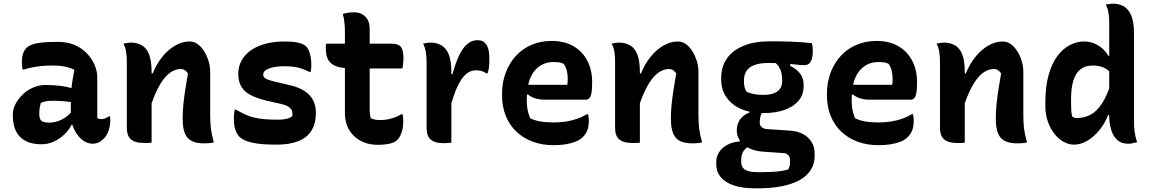

<svg xmlns="http://www.w3.org/2000/svg" viewBox="-20 -776 6270 1046"><path d="M510 -354Q510 -332 510 -310Q510 -288 510 -266.5Q510 -245 510 -223Q510 -201 510 -179Q510 -167 510 -155.5Q510 -144 510 -132Q514 -130 520 -128.5Q526 -127 530 -127Q541 -127 552 -130.5Q563 -134 573 -142H579Q580 -136 580.5 -131.5Q581 -127 581 -120Q581 -92 571.5 -64.5Q562 -37 547 -22Q531 -6 516 0.5Q501 7 486 7Q460 7 437.5 -7.5Q415 -22 399.5 -44.5Q384 -67 375 -94Q366 -121 366 -145Q366 -168 366 -190.5Q366 -213 366 -233Q366 -257 368 -282Q370 -307 374.5 -335Q379 -363 385 -396Q366 -405 347.5 -410Q329 -415 308.5 -417Q288 -419 263 -419Q233 -419 208 -416.5Q183 -414 159 -409.5Q135 -405 109 -397H103Q102 -406 100.5 -417.5Q99 -429 99 -441Q99 -462 105 -482Q111 -502 124 -515Q136 -526 156 -533.5Q176 -541 210 -544.5Q244 -548 295 -548Q347 -548 386.5 -531Q426 -514 453.5 -485Q481 -456 495.5 -422Q510 -388 510 -354ZM194 -155Q194 -128 205.5 -118Q217 -108 250 -108Q271 -108 293 -115Q315 -122 337 -137Q359 -152 379 -177L385 -96H370Q357 -70 332.5 -45.5Q308 -21 275 -5.5Q242 10 204 10Q155 10 120.5 -7.5Q86 -25 68 -59.5Q50 -94 50 -147V-154Q50 -182 64.5 -209.5Q79 -237 103.5 -261Q128 -285 160.5 -299Q193 -313 228 -313Q271 -313 307.5 -308.5Q344 -304 371 -295.5Q398 -287 409 -276Q415 -271 420 -262Q425 -253 428 -240Q431 -227 431 -208Q404 -215 375.5 -219Q347 -223 320 -225Q293 -227 269 -227Q248 -227 232 -224.5Q216 -222 202 -215Q198 -200 196 -186.5Q194 -173 194 -157Z M1145 0Q1131 3 1119 4Q1107 5 1093 5Q1055 5 1028.5 -6Q1002 -17 988.5 -46.5Q975 -76 975 -129Q975 -168 979 -207.5Q983 -247 989.5 -288.5Q996 -330 1004 -376Q996 -388 986.5 -394Q977 -400 965 -400Q941 -400 917.5 -387Q894 -374 871.5 -345Q849 -316 827.5 -268Q806 -220 786 -149V-376H812Q832 -426 863 -465Q894 -504 933 -527Q972 -550 1013 -550Q1037 -550 1057 -535.5Q1077 -521 1092 -497Q1107 -473 1116 -444Q1125 -415 1125 -386Q1125 -348 1125 -309Q1125 -270 1125 -231.5Q1125 -193 1125 -154Q1125 -108 1129 -75Q1133 -42 1145 0ZM806 1Q799 2 792.5 2.5Q786 3 780 3Q774 3 767 3Q740 3 721 -2.5Q702 -8 691 -19Q680 -30 675.5 -45Q671 -60 671 -79Q671 -129 671 -175.5Q671 -222 671 -266.5Q671 -311 671 -354.5Q671 -398 671 -441Q671 -468 667 -494Q663 -520 652 -538Q660 -540 666.5 -541Q673 -542 680 -543Q687 -544 693 -544Q726 -544 752 -529.5Q778 -515 792 -480Q806 -445 806 -382Q806 -317 806 -249.5Q806 -182 806 -118.5Q806 -55 806 1Z M1495 -124Q1521 -124 1540.5 -128.5Q1560 -133 1572 -143Q1575 -160 1570.5 -172.5Q1566 -185 1551.5 -194.5Q1537 -204 1510 -210L1435 -227Q1377 -241 1343 -259.5Q1309 -278 1293.5 -306Q1278 -334 1278 -374Q1278 -414 1296.5 -447Q1315 -480 1348.5 -503Q1382 -526 1428 -538Q1474 -550 1530 -550Q1562 -550 1585 -547Q1608 -544 1623.5 -538Q1639 -532 1647 -524Q1657 -514 1663 -499.5Q1669 -485 1672.5 -465.5Q1676 -446 1676 -420Q1676 -411 1675 -402Q1674 -393 1672 -384H1666Q1645 -394 1626.5 -401Q1608 -408 1585.5 -411.5Q1563 -415 1531 -415Q1490 -415 1464 -408.5Q1438 -402 1426 -392.5Q1414 -383 1414 -370Q1414 -360 1420.5 -353Q1427 -346 1445.5 -340Q1464 -334 1499 -326L1555 -313Q1608 -301 1640 -279.5Q1672 -258 1686.5 -228.5Q1701 -199 1701 -161Q1701 -104 1677 -65Q1653 -26 1605.5 -7Q1558 12 1486 12Q1445 12 1412.5 9.5Q1380 7 1355 1.5Q1330 -4 1313 -12Q1296 -20 1285 -30Q1272 -43 1263 -66.5Q1254 -90 1254 -131Q1254 -146 1255.5 -158Q1257 -170 1259 -179H1265Q1291 -164 1313.5 -153.5Q1336 -143 1361 -136.5Q1386 -130 1418 -127Q1450 -124 1495 -124Z M1757 -538H2112Q2150 -538 2164 -520.5Q2178 -503 2178 -458Q2178 -448 2177 -438Q2176 -428 2175 -419.5Q2174 -411 2172 -403H1909Q1863 -403 1833.5 -409Q1804 -415 1786.5 -429Q1769 -443 1762 -463.5Q1755 -484 1755 -513Q1755 -518 1755 -522.5Q1755 -527 1755.5 -531Q1756 -535 1757 -538ZM2173 -154Q2175 -145 2176 -136Q2177 -127 2177 -119Q2177 -85 2170 -61Q2163 -37 2151 -21Q2144 -12 2134 -5.5Q2124 1 2109.5 5Q2095 9 2077 11Q2059 13 2037 13Q1999 13 1966.5 1Q1934 -11 1909.5 -34Q1885 -57 1872 -89Q1859 -121 1859 -160Q1859 -216 1859 -271.5Q1859 -327 1859 -382.5Q1859 -438 1859 -493.5Q1859 -549 1859 -604Q1859 -628 1856.5 -652Q1854 -676 1848 -700Q1864 -705 1879 -707Q1894 -709 1910 -709Q1933 -709 1952 -699Q1971 -689 1982.5 -669.5Q1994 -650 1994 -619Q1994 -563 1994 -507.5Q1994 -452 1994 -396.5Q1994 -341 1994 -285.5Q1994 -230 1994 -174Q1994 -162 1995.5 -151.5Q1997 -141 2000 -131Q2012 -127 2023 -124.5Q2034 -122 2051 -122Q2072 -122 2091.5 -125.5Q2111 -129 2130 -136Q2149 -143 2167 -154Z M2433 -372H2445Q2461 -431 2480.5 -472.5Q2500 -514 2525 -535.5Q2550 -557 2580 -557Q2593 -557 2603.5 -554Q2614 -551 2622 -542Q2634 -531 2640 -509.5Q2646 -488 2646 -450Q2646 -440 2645.5 -430.5Q2645 -421 2644 -411.5Q2643 -402 2641 -393Q2639 -384 2636 -376H2630Q2617 -385 2604 -389Q2591 -393 2573 -393Q2543 -393 2518.5 -372Q2494 -351 2473 -306.5Q2452 -262 2433 -191ZM2439 1Q2431 2 2425 2.5Q2419 3 2413 3.5Q2407 4 2400 4Q2372 4 2353.5 -1.5Q2335 -7 2324 -18Q2313 -29 2308.5 -44.5Q2304 -60 2304 -79Q2304 -119 2304 -157Q2304 -195 2304 -231.5Q2304 -268 2304 -302.5Q2304 -337 2304 -372Q2304 -407 2304 -441Q2304 -468 2299.5 -494Q2295 -520 2285 -538Q2292 -540 2299 -541Q2306 -542 2312.5 -543Q2319 -544 2326 -544Q2358 -544 2384 -529.5Q2410 -515 2424.5 -480Q2439 -445 2439 -382Q2439 -343 2439 -302.5Q2439 -262 2439 -222.5Q2439 -183 2439 -144.5Q2439 -106 2439 -69.5Q2439 -33 2439 1Z M2985 -553Q3055 -553 3104 -524.5Q3153 -496 3179.5 -445.5Q3206 -395 3206 -329V-324Q3206 -286 3201.5 -266Q3197 -246 3189 -239.5Q3181 -233 3171 -233H2947Q2918 -233 2894 -241Q2870 -249 2856 -262L2835 -252L2839 -314H3070Q3072 -321 3072.5 -329.5Q3073 -338 3073 -345Q3073 -369 3068 -390.5Q3063 -412 3050 -429Q3038 -434 3027 -436Q3016 -438 2995 -438Q2930 -438 2890 -387.5Q2850 -337 2850 -234V-229Q2850 -209 2852 -192Q2854 -175 2858.5 -160Q2863 -145 2868 -132Q2892 -120 2922.5 -114.5Q2953 -109 2997 -109Q3030 -109 3061 -113.5Q3092 -118 3121.5 -128Q3151 -138 3178 -154H3184Q3186 -145 3187 -136Q3188 -127 3188 -118Q3188 -87 3179.5 -66Q3171 -45 3155 -29Q3139 -13 3114 -3.5Q3089 6 3059 10.5Q3029 15 2996 15Q2934 15 2882.5 -4Q2831 -23 2793.5 -58.5Q2756 -94 2735.5 -144.5Q2715 -195 2715 -258V-263Q2715 -327 2735 -380Q2755 -433 2791 -472Q2827 -511 2876.5 -532Q2926 -553 2985 -553Z M3805 0Q3791 3 3779 4Q3767 5 3753 5Q3715 5 3688.5 -6Q3662 -17 3648.5 -46.5Q3635 -76 3635 -129Q3635 -168 3639 -207.5Q3643 -247 3649.5 -288.5Q3656 -330 3664 -376Q3656 -388 3646.5 -394Q3637 -400 3625 -400Q3601 -400 3577.5 -387Q3554 -374 3531.5 -345Q3509 -316 3487.5 -268Q3466 -220 3446 -149V-376H3472Q3492 -426 3523 -465Q3554 -504 3593 -527Q3632 -550 3673 -550Q3697 -550 3717 -535.5Q3737 -521 3752 -497Q3767 -473 3776 -444Q3785 -415 3785 -386Q3785 -348 3785 -309Q3785 -270 3785 -231.5Q3785 -193 3785 -154Q3785 -108 3789 -75Q3793 -42 3805 0ZM3466 1Q3459 2 3452.5 2.5Q3446 3 3440 3Q3434 3 3427 3Q3400 3 3381 -2.5Q3362 -8 3351 -19Q3340 -30 3335.5 -45Q3331 -60 3331 -79Q3331 -129 3331 -175.5Q3331 -222 3331 -266.5Q3331 -311 3331 -354.5Q3331 -398 3331 -441Q3331 -468 3327 -494Q3323 -520 3312 -538Q3320 -540 3326.5 -541Q3333 -542 3340 -543Q3347 -544 3353 -544Q3386 -544 3412 -529.5Q3438 -515 3452 -480Q3466 -445 3466 -382Q3466 -317 3466 -249.5Q3466 -182 3466 -118.5Q3466 -55 3466 1Z M3994 -65Q3994 -87 4001.5 -106Q4009 -125 4024.5 -139.5Q4040 -154 4063 -163V-178L4137 -172Q4127 -158 4123 -142.5Q4119 -127 4119 -108Q4119 -94 4128.5 -84.5Q4138 -75 4156 -73L4288 -64Q4326 -61 4355 -45.5Q4384 -30 4401 -3.5Q4418 23 4418 60V75Q4418 115 4398 148Q4378 181 4339 203.5Q4300 226 4242 238Q4184 250 4107 250H4093Q4024 250 3977 234Q3930 218 3906 188.5Q3882 159 3882 119V107Q3882 77 3898 52.5Q3914 28 3943 12.5Q3972 -3 4010 -5V-28L4077 11Q4056 21 4043 33Q4030 45 4024 60Q4018 75 4018 95V105Q4018 125 4027.5 138Q4037 151 4057.5 156.5Q4078 162 4110 162H4128Q4172 162 4207.5 159Q4243 156 4273 148Q4280 138 4282 127.5Q4284 117 4284 106V96Q4284 79 4274.5 69Q4265 59 4247 58L4133 50Q4090 46 4059 30.5Q4028 15 4011 -10Q3994 -35 3994 -65ZM4187 -446 4285 -443V-417Q4320 -400 4339 -375Q4358 -350 4358 -316V-306Q4358 -259 4330 -226.5Q4302 -194 4253 -177Q4204 -160 4142 -160Q4074 -159 4021.5 -180.5Q3969 -202 3939 -244Q3909 -286 3909 -343V-352Q3909 -412 3939.5 -456.5Q3970 -501 4029.5 -526Q4089 -551 4176 -551Q4240 -551 4291.5 -549Q4343 -547 4402 -541Q4405 -535 4406.5 -522.5Q4408 -510 4408 -497Q4408 -463 4397.5 -442Q4387 -421 4362 -421Q4343 -421 4319.5 -424Q4296 -427 4259 -430Q4222 -433 4166 -433Q4100 -433 4066.5 -409.5Q4033 -386 4033 -337V-329Q4033 -316 4036 -302.5Q4039 -289 4047 -276Q4068 -267 4089 -263Q4110 -259 4141 -259Q4189 -259 4215 -278Q4241 -297 4241 -333V-344Q4241 -361 4237 -379Q4233 -397 4221.5 -414.5Q4210 -432 4187 -446Z M4755 -553Q4825 -553 4874 -524.5Q4923 -496 4949.5 -445.5Q4976 -395 4976 -329V-324Q4976 -286 4971.5 -266Q4967 -246 4959 -239.5Q4951 -233 4941 -233H4717Q4688 -233 4664 -241Q4640 -249 4626 -262L4605 -252L4609 -314H4840Q4842 -321 4842.5 -329.5Q4843 -338 4843 -345Q4843 -369 4838 -390.5Q4833 -412 4820 -429Q4808 -434 4797 -436Q4786 -438 4765 -438Q4700 -438 4660 -387.5Q4620 -337 4620 -234V-229Q4620 -209 4622 -192Q4624 -175 4628.5 -160Q4633 -145 4638 -132Q4662 -120 4692.5 -114.5Q4723 -109 4767 -109Q4800 -109 4831 -113.5Q4862 -118 4891.5 -128Q4921 -138 4948 -154H4954Q4956 -145 4957 -136Q4958 -127 4958 -118Q4958 -87 4949.5 -66Q4941 -45 4925 -29Q4909 -13 4884 -3.5Q4859 6 4829 10.5Q4799 15 4766 15Q4704 15 4652.5 -4Q4601 -23 4563.5 -58.5Q4526 -94 4505.5 -144.5Q4485 -195 4485 -258V-263Q4485 -327 4505 -380Q4525 -433 4561 -472Q4597 -511 4646.5 -532Q4696 -553 4755 -553Z M5575 0Q5561 3 5549 4Q5537 5 5523 5Q5485 5 5458.5 -6Q5432 -17 5418.5 -46.5Q5405 -76 5405 -129Q5405 -168 5409 -207.5Q5413 -247 5419.5 -288.5Q5426 -330 5434 -376Q5426 -388 5416.5 -394Q5407 -400 5395 -400Q5371 -400 5347.5 -387Q5324 -374 5301.5 -345Q5279 -316 5257.5 -268Q5236 -220 5216 -149V-376H5242Q5262 -426 5293 -465Q5324 -504 5363 -527Q5402 -550 5443 -550Q5467 -550 5487 -535.5Q5507 -521 5522 -497Q5537 -473 5546 -444Q5555 -415 5555 -386Q5555 -348 5555 -309Q5555 -270 5555 -231.5Q5555 -193 5555 -154Q5555 -108 5559 -75Q5563 -42 5575 0ZM5236 1Q5229 2 5222.5 2.5Q5216 3 5210 3Q5204 3 5197 3Q5170 3 5151 -2.5Q5132 -8 5121 -19Q5110 -30 5105.5 -45Q5101 -60 5101 -79Q5101 -129 5101 -175.5Q5101 -222 5101 -266.5Q5101 -311 5101 -354.5Q5101 -398 5101 -441Q5101 -468 5097 -494Q5093 -520 5082 -538Q5090 -540 5096.5 -541Q5103 -542 5110 -543Q5117 -544 5123 -544Q5156 -544 5182 -529.5Q5208 -515 5222 -480Q5236 -445 5236 -382Q5236 -317 5236 -249.5Q5236 -182 5236 -118.5Q5236 -55 5236 1Z M5886 -550Q5917 -550 5942.5 -539Q5968 -528 5987.5 -510Q6007 -492 6018 -472H6039V-372Q6017 -397 5992 -408Q5967 -419 5932 -419Q5893 -419 5866.5 -398.5Q5840 -378 5827.5 -337Q5815 -296 5815 -237V-226Q5815 -197 5816 -177.5Q5817 -158 5821 -142Q5827 -137 5833 -135Q5839 -133 5846 -133Q5887 -133 5921 -151Q5955 -169 5983 -211.5Q6011 -254 6033 -324V-149H6017Q6000 -105 5970.5 -68.5Q5941 -32 5905 -10Q5869 12 5831 12Q5801 12 5772.5 -4.5Q5744 -21 5722.5 -49.5Q5701 -78 5688 -115.5Q5675 -153 5675 -196V-217Q5675 -305 5693 -368.5Q5711 -432 5741.5 -472Q5772 -512 5809.5 -531Q5847 -550 5886 -550ZM6045 -756Q6075 -756 6101 -742Q6127 -728 6142.5 -692.5Q6158 -657 6158 -594Q6158 -532 6158 -471.5Q6158 -411 6158 -352Q6158 -293 6158 -234Q6158 -175 6158 -115Q6158 -84 6161.5 -57Q6165 -30 6175 -1Q6168 0 6162 1.5Q6156 3 6150 4.5Q6144 6 6138 6.5Q6132 7 6125 7Q6088 7 6065.5 -14.5Q6043 -36 6033 -70.5Q6023 -105 6023 -142Q6023 -217 6023 -280Q6023 -343 6023 -401.5Q6023 -460 6023 -521.5Q6023 -583 6023 -653Q6023 -680 6019 -706Q6015 -732 6004 -751Q6010 -752 6015 -753Q6020 -754 6025 -754.5Q6030 -755 6035 -755.5Q6040 -756 6045 -756Z"/></svg>

Font: Recursive Casual
Style: Bold
Weight: 700
Version: Version 1.085